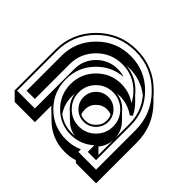

<svg xmlns="http://www.w3.org/2000/svg" viewBox="-174 -908 1181 1181"><g transform="rotate(45 416.0 -318.0)"><path d="M683.6 -205.1Q681.6 -149.9 647 -108.9L683.6 -72.3ZM313.5 -210.9Q313.5 -144.5 348.6 -92.8Q402.3 -51.3 474.6 -51.3Q486.3 -51.3 498 -52.7Q447.8 -60.1 410.2 -97.7L376 -131.3Q367.7 -137.7 360.4 -145.5Q320.8 -185.5 314.5 -237.8Q313.5 -231 313.5 -224.4Q313.5 -217.8 313.5 -210.9ZM474.6 -164.1Q513.7 -164.1 542 -192.4Q570.8 -221.2 570.8 -259.8Q570.8 -271 568.4 -280.8Q565.9 -290.5 561.5 -300.3Q544.4 -308.1 523.4 -308.1Q483.9 -308.1 455.1 -279.3H454.6Q426.8 -250 426.8 -210.9Q426.8 -200.7 428.5 -191.2Q430.2 -181.6 434.1 -172.9Q452.1 -164.1 474.6 -164.1ZM523.4 -421.4Q508.8 -421.4 495.1 -419.9Q549.8 -413.6 588.4 -374Q595.7 -366.2 602.5 -358.4L636.7 -324.2H636.2L637.7 -322.8Q683.6 -276.9 683.6 -210.9V-340.8Q683.6 -446.8 616.7 -525.4Q541 -584 442.9 -584Q428.7 -584 415 -582.5Q502.4 -576.2 565.4 -512.2Q574.2 -503.4 583 -492.2L613.3 -462.4Q643.1 -432.6 663.1 -392.6L648.4 -380.4Q590.3 -421.4 523.4 -421.4ZM41.5 14.2H38.6V-341.8Q38.6 -488.8 142.1 -592.3Q246.6 -696.8 394 -696.8Q541.5 -696.8 644.5 -592.3Q651.4 -585.4 657.5 -578.9Q663.6 -572.3 668.9 -565.4L693.8 -541Q796.9 -438 796.9 -292V61.5H621.1L608.4 48.8Q587.9 55.7 567.4 58.6Q546.9 61.5 523.4 61.5Q410.6 61.5 330.1 -17.6L300.8 -46.4Q290.5 -55.2 280.3 -65.4Q275.9 -69.3 272.2 -73.7Q268.6 -78.1 264.6 -82.5V61.5H88.9ZM474.6 -151.9Q430.2 -151.9 398.4 -183.6Q367.2 -215.3 367.2 -259.8Q367.2 -304.2 398.4 -335.9Q430.2 -367.7 474.6 -367.7Q519 -367.7 550.8 -335.9Q583 -303.7 583 -259.8Q583 -215.8 550.8 -183.6Q519 -151.9 474.6 -151.9ZM474.6 -110.8Q536.6 -110.8 580.3 -154.5Q624 -198.2 624 -259.8Q624 -321.8 580.3 -365.2Q536.6 -408.7 474.6 -408.7Q413.1 -408.7 369.4 -365.2Q325.7 -321.8 325.7 -259.8Q325.7 -198.2 369.4 -154.5Q413.1 -110.8 474.6 -110.8ZM91.8 -39.1V-341.8Q91.8 -465.8 180.2 -554.7Q268.6 -643.6 394 -643.6Q518.6 -643.6 607.2 -554.7Q695.8 -465.8 695.8 -340.8V-39.1H624V-96.7Q560.1 -39.1 474.6 -39.1Q383.3 -39.1 318.6 -103.8Q253.9 -168.5 253.9 -259.8Q253.9 -351.1 318.6 -416Q383.3 -481 474.6 -481Q545.9 -481 602.1 -440.9Q585.4 -474.6 556.6 -503.4Q489.3 -571.3 394 -571.3Q298.3 -571.3 231 -503.7Q163.6 -436 163.6 -341.8V-39.1ZM205.1 2V-341.8Q205.1 -418.9 259.8 -474.1Q315.4 -530.3 394 -530.3Q426.8 -530.3 453.1 -521Q357.9 -513.7 289.1 -444.8Q212.9 -368.7 212.9 -259.8Q212.9 -150.9 289.1 -74.2Q365.7 2 474.6 2Q533.7 2 583 -20.5V2H737.3V-340.8Q737.3 -482.9 636.2 -583.5Q535.6 -684.6 394 -684.6Q252 -684.6 150.9 -583.5Q50.8 -483.4 50.8 -341.8V2Z"/></g></svg>

Font: Gondrin
Style: Regular
Weight: 400
Designer: Peter Wiegel, original typeface by Carl Albert Fahrenwaldt 1901
Foundry: Peter Wiegel
Version: Version 1.000 2010 initial release